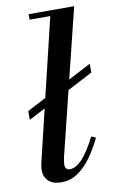

<svg xmlns="http://www.w3.org/2000/svg" viewBox="-87 -801 512 860"><g transform="rotate(-10 169.0 -370.5)"><path d="M30 -287V-327L338 -488V-448ZM120 13Q83 13 63 -6Q43 -25 43 -56Q43 -64 44.5 -72Q46 -80 47 -87L207 -754H314L152 -97Q149 -84 148 -76Q147 -68 147 -63Q147 -38 169 -38Q195 -38 223.5 -67Q252 -96 288 -166L308 -157Q288 -115 261 -76Q234 -37 199.5 -12Q165 13 120 13ZM107 -729V-754H302V-729Z"/></g></svg>

Font: Libre Bodoni
Style: Italic
Weight: 400
Italic angle: -13°
Designer: Pablo Impallari, Rodrigo Fuenzalida
Foundry: Impallari Type
Version: Version 2.005;gftools[0.9.23]